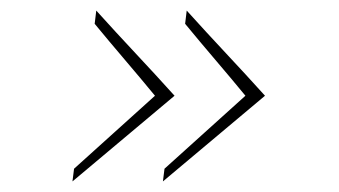

<svg xmlns="http://www.w3.org/2000/svg" viewBox="-20 -420 641 363"><path d="M120 -101 117 -77 310 -239Q273 -280 236 -319.5Q199 -359 162 -400L159 -375Q187 -341 216 -307Q245 -273 273 -239Q234 -204 196.5 -170Q159 -136 120 -101ZM291 -101 288 -77 481 -239Q444 -280 407 -319.5Q370 -359 333 -400L330 -375Q358 -341 387 -307Q416 -273 444 -239Q405 -204 367.5 -170Q330 -136 291 -101Z"/></svg>

Font: Josefin Slab Thin ExtraLight
Style: Italic
Weight: 250
Italic angle: -12°
Version: Version 2.000